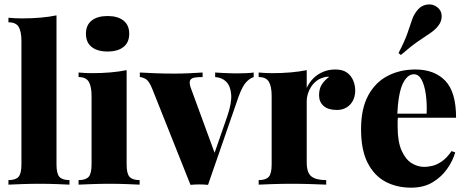

<svg xmlns="http://www.w3.org/2000/svg" viewBox="-20 -853 2158 887"><path d="M241 -782V-93Q241 -51 254.5 -36Q268 -21 301 -21V0Q282 -1 243 -2.5Q204 -4 163 -4Q123 -4 81.5 -2.5Q40 -1 19 0V-21Q52 -21 65.5 -36Q79 -51 79 -93V-663Q79 -707 66.5 -728.5Q54 -750 19 -750V-771Q51 -768 81 -768Q127 -768 167 -771.5Q207 -775 241 -782Z M477 -779Q524 -779 550.5 -758Q577 -737 577 -697Q577 -657 550.5 -636Q524 -615 477 -615Q430 -615 403.5 -636Q377 -657 377 -697Q377 -737 403.5 -758Q430 -779 477 -779ZM565 -529V-93Q565 -51 578.5 -36Q592 -21 625 -21V0Q605 -1 566 -2.5Q527 -4 487 -4Q447 -4 405.5 -2.5Q364 -1 343 0V-21Q376 -21 389.5 -36Q403 -51 403 -93V-409Q403 -454 390 -475.5Q377 -497 343 -497V-518Q375 -515 405 -515Q450 -515 490.5 -518.5Q531 -522 565 -529Z M1152 -518V-497Q1133 -491 1116 -472Q1099 -453 1082 -406L941 1Q921 -1 901 -1Q881 -1 860 1L684 -441Q669 -479 653 -488Q637 -497 626 -497V-518Q662 -516 701 -514.5Q740 -513 786 -513Q817 -513 851.5 -514.5Q886 -516 916 -518V-497Q897 -497 881.5 -495Q866 -493 859.5 -484Q853 -475 860 -451L974 -140L963 -123L1030 -316Q1051 -377 1048 -416Q1045 -455 1025.5 -475Q1006 -495 974 -497V-518Q989 -517 1007.5 -516Q1026 -515 1044.5 -514.5Q1063 -514 1075 -514Q1094 -514 1117 -515Q1140 -516 1152 -518Z M1529 -532Q1563 -532 1583 -517.5Q1603 -503 1612 -480.5Q1621 -458 1621 -436Q1621 -395 1597.5 -370Q1574 -345 1536 -345Q1496 -345 1475 -363.5Q1454 -382 1454 -413Q1454 -444 1467.5 -464Q1481 -484 1501 -498Q1486 -500 1472 -494Q1456 -490 1442 -479Q1428 -468 1418 -453Q1408 -438 1402.5 -420.5Q1397 -403 1397 -385V-103Q1397 -55 1418.5 -38Q1440 -21 1487 -21V0Q1464 -1 1419 -2.5Q1374 -4 1326 -4Q1283 -4 1239.5 -2.5Q1196 -1 1175 0V-21Q1208 -21 1221.5 -36Q1235 -51 1235 -93V-409Q1235 -454 1222 -475.5Q1209 -497 1175 -497V-518Q1207 -515 1237 -515Q1282 -515 1322.5 -518.5Q1363 -522 1397 -529V-447Q1409 -473 1428.5 -492Q1448 -511 1473.5 -521.5Q1499 -532 1529 -532Z M1899 -532Q1987 -532 2037 -480Q2087 -428 2087 -309H1766L1765 -328H1951Q1953 -377 1947 -418.5Q1941 -460 1927.5 -485Q1914 -510 1892 -510Q1862 -510 1841 -467Q1820 -424 1815 -321L1819 -314Q1817 -303 1817 -291.5Q1817 -280 1817 -267Q1817 -198 1835.5 -157Q1854 -116 1882 -99Q1910 -82 1940 -82Q1957 -82 1978 -87Q1999 -92 2022 -108Q2045 -124 2066 -155L2083 -149Q2072 -110 2045.5 -72.5Q2019 -35 1978 -10.5Q1937 14 1879 14Q1813 14 1761 -13.5Q1709 -41 1678.5 -100.5Q1648 -160 1648 -256Q1648 -351 1681 -412Q1714 -473 1771 -502.5Q1828 -532 1899 -532ZM2001 -819Q2020 -804 2020.5 -779Q2021 -754 2004 -733Q1989 -714 1965.5 -698.5Q1942 -683 1910 -661Q1878 -639 1832 -599L1821 -608Q1850 -663 1862.5 -700Q1875 -737 1884 -763Q1893 -789 1911 -809Q1927 -828 1953.5 -832Q1980 -836 2001 -819Z"/></svg>

Font: Playfair Display ExtraBold
Style: Regular
Weight: 800
Designer: Claus Eggers Sørensen
Foundry: Claus Eggers Sørensen
Version: Version 1.203